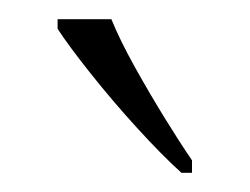

<svg xmlns="http://www.w3.org/2000/svg" viewBox="-20 -786 260 200"><path d="M169 -606Q149 -624 123 -652.5Q97 -681 74 -710Q51 -739 40 -756V-766H96Q105 -744 120 -717Q135 -690 151 -664Q167 -638 180 -619V-606Z"/></svg>

Font: Noto Serif SemiCondensed ExtraLight
Style: Regular
Weight: 200
Width: 4
Designer: Monotype Design Team
Foundry: Monotype Imaging Inc.
Version: Version 2.014